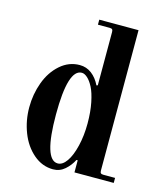

<svg xmlns="http://www.w3.org/2000/svg" viewBox="-109 -794 756 888"><g transform="rotate(15 269.0 -350.0)"><path d="M242 -20Q265 -20 284.5 -48Q304 -76 316 -126Q328 -176 328 -234Q328 -290 319 -334Q310 -378 297 -403Q284 -428 269.5 -441Q255 -454 242 -454Q176 -454 176 -237Q176 -20 242 -20ZM224 -486Q256 -486 281 -467Q306 -448 322 -415L328 -417V-672Q328 -681 324.5 -684.5Q321 -688 312 -688H256V-712H444V-40Q444 -31 447.5 -27.5Q451 -24 460 -24H516V0H328V-58H322Q308 -30 284 -9Q260 12 228 12Q176 12 134 -24Q92 -60 70 -117Q48 -174 48 -237Q48 -300 69 -357Q90 -414 131 -450Q172 -486 224 -486Z"/></g></svg>

Font: Old Standard TT
Style: Bold
Weight: 700
Designer: Alexey Kryukov <alexios@thessalonica.org.ru>
Version: Version 2.2